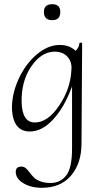

<svg xmlns="http://www.w3.org/2000/svg" viewBox="-20 -613 474 914"><path d="M229 -517Q189 -517 189 -556Q189 -593 229 -593Q267 -593 267 -556Q267 -517 229 -517ZM358 -407Q358 -411 367 -410Q371 -409 371 -406L368 70Q368 164 318.5 222.5Q269 281 179 281Q127 281 91 259Q55 237 55 205Q55 180 82 180Q94 180 103 188Q112 196 120.5 207.5Q129 219 140 230.5Q151 242 171.5 250Q192 258 221 258Q267 258 295 222.5Q323 187 323 94V-202Q288 -105 234.5 -46Q181 13 122 13Q44 13 37 -91Q35 -162 67.5 -234.5Q100 -307 154 -353Q208 -399 264 -399Q311 -399 340 -371Q357 -388 358 -407ZM320 -283Q323 -319 300.5 -343.5Q278 -368 237 -367Q175 -365 128 -295.5Q81 -226 83 -127Q85 -30 146 -30Q208 -30 262.5 -111.5Q317 -193 320 -283Z"/></svg>

Font: Cormorant Upright Light
Style: Regular
Weight: 300
Designer: Christian Thalmann (Catharsis Fonts)
Foundry: Catharsis Fonts
Version: Version 3.302;PS 003.302;hotconv 1.0.88;makeotf.lib2.5.64775